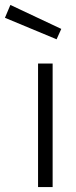

<svg xmlns="http://www.w3.org/2000/svg" viewBox="-79 -757 308 777"><path d="M-59 -685 150 -598 169 -640 -37 -737ZM134 0V-500H75V0Z"/></svg>

Font: RazerF5 Light
Style: Regular
Weight: 300
Foundry: Razer Inc.
Version: Version 2